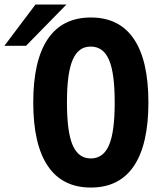

<svg xmlns="http://www.w3.org/2000/svg" viewBox="-103 -820 726 854"><path d="M54.7 -799.8H192.4L12.7 -616.2H-83.5ZM301.3 14.2Q174.3 14.2 109.6 -81.8Q44.9 -177.7 44.9 -364.3Q44.9 -550.8 109.6 -646.5Q174.3 -742.2 301.3 -742.2Q427.7 -742.2 492.4 -646.7Q557.1 -551.3 557.1 -364.3Q557.1 -177.2 492.4 -81.5Q427.7 14.2 301.3 14.2ZM300.8 -115.2Q356.4 -115.2 381.8 -174.3Q407.2 -232.4 407.2 -364.3Q407.2 -495.6 381.8 -553.7Q356.4 -612.8 300.8 -612.8Q272 -612.8 252.4 -597.9Q232.9 -583 220.2 -553.7Q194.8 -495.6 194.8 -364.3Q194.8 -232.4 220.2 -174.3Q245.6 -115.2 300.8 -115.2Z"/></svg>

Font: Hack
Style: Bold
Weight: 700
Monospace: yes
Designer: Christopher Simpkins
Foundry: Christopher Simpkins
Version: Version 2.017